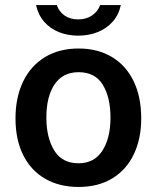

<svg xmlns="http://www.w3.org/2000/svg" viewBox="-20 -732 622 762"><path d="M41.5 -262Q41.5 -345 71.5 -407.8Q101.5 -470.5 158 -505Q214.5 -539.5 292 -539.5Q367.5 -539.5 423.5 -506.2Q479.5 -473 510 -410.5Q540.5 -348 540.5 -262Q540.5 -181.5 511.2 -120Q482 -58.5 426 -24.2Q370 10 291.5 10Q216 10 159.5 -22.5Q103 -55 72.2 -116.2Q41.5 -177.5 41.5 -262ZM292 -84Q354 -84 386.2 -133.8Q418.5 -183.5 418.5 -265.5Q418.5 -345.5 388 -395.5Q357.5 -445.5 292 -445.5Q229 -445.5 196.5 -397Q164 -348.5 164 -265.5Q164 -186.5 195 -135.2Q226 -84 292 -84ZM290.5 -590.5Q249.5 -590.5 214.5 -604.2Q179.5 -618 155.5 -645.5Q131.5 -673 123 -712H205.5Q214 -686 236.2 -670.5Q258.5 -655 290.5 -655Q322.5 -655 345.5 -670.8Q368.5 -686.5 377.5 -712H459.5Q451.5 -673.5 427.5 -646.2Q403.5 -619 368 -604.8Q332.5 -590.5 290.5 -590.5Z"/></svg>

Font: 1883 Sans SemiBold
Style: Regular
Weight: 600
Designer: 1883 Sans project is a fork of Public Sans.
Version: Version 1.009